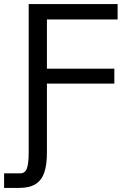

<svg xmlns="http://www.w3.org/2000/svg" viewBox="-39 -745 659 937"><path d="M101 -725H535V-650H190V-410H519V-337H190V0Q190 58.5 177.5 96Q165 133.5 135.5 152.8Q106 172 56 172H-19V101H59Q83 101 92 77.5Q101 54 101 0Z"/></svg>

Font: JuliaMono
Style: Regular
Weight: 400
Monospace: yes
Designer: cormullion
Foundry: corm
Version: Version 0.055; ttfautohint (v1.8.4)